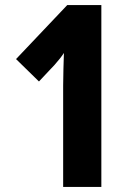

<svg xmlns="http://www.w3.org/2000/svg" viewBox="-20 -734 521 754"><path d="M378 0V-714H244L43 -502L133 -414L195 -480C210 -497 222 -512 231 -526C230 -486 228 -443 228 -398V0Z"/></svg>

Font: Noto Sans Thai Looped ExtraCondensed ExtraBold
Style: Regular
Weight: 800
Width: 2
Designer: Sasikarn Vongin, Ben Mitchell
Foundry: The Fontpad Ltd
Version: Version 1.001